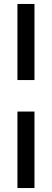

<svg xmlns="http://www.w3.org/2000/svg" viewBox="-20 -757 262 969"><path d="M68 -737H154V-353H68ZM68 -194H154V192H68Z"/></svg>

Font: Fahkwang
Style: Regular
Weight: 400
Version: Version 1.000; ttfautohint (v1.6)